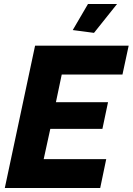

<svg xmlns="http://www.w3.org/2000/svg" viewBox="-20 -938 662 958"><path d="M449 -774 343 -788 419 -918H564ZM155 -710H622L591 -566H288L259 -428H519L491 -295H231L198 -144H510L480 0H4Z"/></svg>

Font: Raleway-v4020 ExtraBold
Style: Italic
Weight: 800
Italic angle: -12°
Designer: Matt McInerney, Pablo Impallari, Rodrigo Fuenzalida
Foundry: Matt McInerney, Pablo Impallari, Rodrigo Fuenzalida
Version: Version 4.020;PS 004.020;hotconv 1.0.88;makeotf.lib2.5.64775